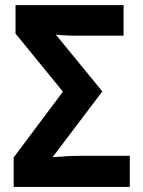

<svg xmlns="http://www.w3.org/2000/svg" viewBox="-20 -734 562 754"><path d="M33.7 0V-115.7L227.1 -374L41 -602.1V-713.9H465.3V-593.8H294.4Q276.4 -593.8 260 -594Q243.7 -594.2 228.5 -595.5Q213.4 -596.7 199.2 -598.1L381.8 -375L186.5 -116.7Q215.3 -119.1 243.4 -120.6Q271.5 -122.1 298.3 -122.1H489.7V0Z"/></svg>

Font: Open Sans SemiCondensed
Style: Bold
Weight: 700
Width: 4
Designer: Monotype Design Team
Foundry: Monotype Imaging Inc.
Version: Version 3.003